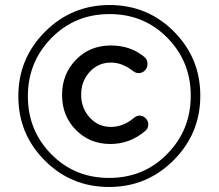

<svg xmlns="http://www.w3.org/2000/svg" viewBox="-20 -732 870 764"><path d="M53 -348V-350Q53 -499 159 -605.5Q265 -712 416 -712Q567 -712 672 -606.5Q777 -501 777 -352V-350Q777 -201 671 -94.5Q565 12 414 12Q263 12 158 -93.5Q53 -199 53 -348ZM414 -24Q552 -24 645.5 -119.5Q739 -215 739 -350V-352Q739 -487 646 -581.5Q553 -676 416 -676Q278 -676 184.5 -580.5Q91 -485 91 -350V-348Q91 -213 184 -118.5Q277 -24 414 -24ZM419 -159Q337 -159 282 -215Q227 -271 227 -353V-355Q227 -437 282 -494Q337 -551 421 -551Q498 -551 551 -508Q567 -497 567 -478Q567 -462 556.5 -451.5Q546 -441 531 -441Q520 -441 507 -451Q466 -483 421 -483Q371 -483 337 -446Q303 -409 303 -356V-354Q303 -302 337 -264.5Q371 -227 421 -227Q471 -227 513 -263Q524 -272 535 -272Q549 -272 559.5 -261.5Q570 -251 570 -237Q570 -221 559 -212Q498 -159 419 -159Z"/></svg>

Font: Quicksand
Style: Bold Italic
Weight: 700
Italic angle: -12°
Designer: Andrew Paglinawan
Foundry: Andrew Paglinawan
Version: 1.002